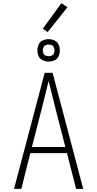

<svg xmlns="http://www.w3.org/2000/svg" viewBox="-20 -1196 616 1216"><path d="M69 0H115L172 -226H404L462 0H507L313 -735H263ZM182 -265 240 -490Q252 -538 264 -586.5Q276 -635 288 -683Q300 -635 312 -586.5Q324 -538 336 -490L394 -265ZM288 -806Q307 -806 325 -814Q343 -822 351 -840Q359 -858 359 -877Q359 -896 351 -914Q343 -932 325 -940Q307 -948 288 -948Q269 -948 251 -940Q233 -932 225 -914Q217 -896 217 -877Q217 -858 225 -840Q233 -822 251 -814Q269 -806 288 -806ZM288 -840Q278 -840 268.5 -844Q259 -848 255 -857.5Q251 -867 251 -877Q251 -887 255 -896.5Q259 -906 268.5 -910Q278 -914 288 -914Q298 -914 307.5 -910Q317 -906 321 -896.5Q325 -887 325 -877Q325 -867 321 -857.5Q317 -848 307.5 -844Q298 -840 288 -840ZM282 -993 407 -1150 369 -1176 251 -1014Z"/></svg>

Font: Iosevka Sparkle Extralight
Style: Regular
Weight: 200
Designer: Belleve Invis
Foundry: Belleve Invis
Version: Version 4.5.0; ttfautohint (v1.8.3)